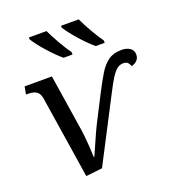

<svg xmlns="http://www.w3.org/2000/svg" viewBox="-139 -875 903 993"><g transform="rotate(-20 312.0 -378.5)"><path d="M96 -441Q93 -462 84 -473.5Q75 -485 61 -489.5Q47 -494 27 -494H17L25 -536H175L221 -240Q225 -217 228 -188.5Q231 -160 233 -130Q235 -100 236 -70H239Q246 -84 259 -115Q272 -146 290 -185Q308 -224 328 -262L388 -379Q413 -427 435 -463.5Q457 -500 486 -521Q515 -542 559 -542Q589 -542 606.5 -529Q624 -516 624 -494Q624 -475 612.5 -462.5Q601 -450 581 -445Q578 -456 570 -465Q562 -474 545 -474Q525 -474 509.5 -461.5Q494 -449 477.5 -423Q461 -397 439 -354L256 -1L166 9ZM442 -606Q425 -620 405.5 -639.5Q386 -659 366.5 -681Q347 -703 332 -723Q317 -743 309 -756V-766H406Q422 -732 446 -690Q470 -648 491 -619V-606ZM265 -606Q248 -620 228.5 -639.5Q209 -659 189.5 -681Q170 -703 155 -723Q140 -743 132 -756V-766H229Q245 -732 269 -690Q293 -648 314 -619V-606Z"/></g></svg>

Font: Noto Serif
Style: Italic
Weight: 400
Italic angle: -12°
Designer: Monotype Design Team
Foundry: Monotype Imaging Inc.
Version: Version 2.013